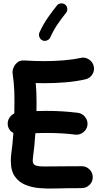

<svg xmlns="http://www.w3.org/2000/svg" viewBox="-20 -1069 596 1134"><path d="M25.9 -331.5Q23.4 -353 34.4 -371.6Q45.4 -390.1 64.5 -398.9Q65.4 -435.1 65.4 -468.8Q65.4 -503.4 64.5 -529.5Q63.5 -555.7 61 -581.1Q58.6 -606.4 54.2 -638.7Q52.7 -652.3 60.1 -670.2Q67.4 -688 83.3 -700.7Q99.1 -713.4 122.6 -711.9Q152.8 -710 182.9 -709Q212.9 -708 242.7 -708Q297.9 -708 355.5 -712.6Q413.1 -717.3 456.1 -727.1Q481.9 -732.9 504.6 -718.5Q527.3 -704.1 533.7 -678.2Q539.6 -651.9 525.1 -629.2Q510.7 -606.4 484.9 -600.6Q429.7 -587.9 366.5 -582.8Q303.2 -577.6 242.7 -577.6Q230 -577.6 216.8 -577.9Q203.6 -578.1 190.9 -578.6Q193.4 -552.2 194.6 -526.4Q195.8 -500.5 195.8 -468.8Q195.8 -441.9 195.3 -413.1Q224.6 -414.1 256.3 -414.1Q348.1 -414.1 439.5 -402.8Q465.8 -399.4 482.7 -378.2Q499.5 -356.9 496.6 -330.6Q493.2 -304.2 471.9 -287.6Q450.7 -271 424.3 -273.9Q382.8 -279.3 341.1 -281.5Q299.3 -283.7 256.3 -283.7Q238.8 -283.7 222.2 -283.4Q205.6 -283.2 189 -282.2Q186.5 -244.1 182.9 -208Q179.2 -171.9 174.8 -139.6Q173.3 -130.4 173.3 -119.6Q173.3 -97.7 191.7 -91.3Q210 -85 256.6 -85.9Q303.2 -86.9 387.2 -86.9Q406.7 -86.9 425 -86.9Q443.4 -86.9 461.4 -87.4Q488.3 -87.9 507.8 -69.1Q527.3 -50.3 527.8 -23.4Q528.3 3.4 509.3 22.5Q490.2 41.5 463.4 42Q444.8 42.5 425.8 42.5Q406.7 42.5 387.2 42.5Q351.6 42.5 306.4 44.2Q261.2 45.9 215.3 42.2Q169.4 38.6 130.6 22.9Q91.8 7.3 67.9 -26.6Q43.9 -60.5 43.9 -119.6Q43.9 -137.7 45.9 -155.3Q49.8 -183.1 53.2 -215.6Q56.6 -248 59.1 -283.2Q29.8 -299.3 25.9 -331.5ZM364.7 -1042Q376 -1033.2 377.4 -1018.8Q378.9 -1004.4 370.1 -993.2Q342.8 -959 319.8 -925.5Q296.9 -892.1 276.9 -848.1Q271 -835.4 257.1 -830.1Q243.2 -824.7 230.5 -830.6Q218.3 -835.9 212.9 -849.9Q207.5 -863.8 212.9 -877Q235.8 -926.8 262.2 -964.4Q288.6 -1002 315.9 -1036.1Q324.7 -1047.4 339.4 -1048.8Q354 -1050.3 364.7 -1042Z"/></svg>

Font: Mikhak-DS1-FD Bold
Style: Bold
Weight: 700
Designer: Amin Abedi
Version: Version 3.2